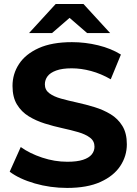

<svg xmlns="http://www.w3.org/2000/svg" viewBox="-20 -921 678 953"><path d="M313.2 11.8Q229.4 11.8 152.2 -10.6Q75.1 -33.1 28.1 -68.7L83 -191.2Q127.5 -159.2 189.3 -138.7Q251.1 -118.1 314 -118.1Q362.4 -118.1 391.9 -127.8Q421.4 -137.4 435.2 -154.3Q449 -171.3 449 -192.9Q449 -221 426.8 -237.7Q404.6 -254.5 368.6 -265Q332.6 -275.5 289.2 -284.9Q245.8 -294.3 202.1 -308Q158.5 -321.7 122.5 -343.8Q86.5 -365.9 64.3 -402.2Q42.1 -438.5 42.1 -494.5Q42.1 -554.1 74.4 -603.3Q106.7 -652.6 172.2 -682.2Q237.8 -711.8 337.3 -711.8Q402.9 -711.8 467.1 -696.2Q531.2 -680.6 580.2 -650.2L529.7 -527.4Q481.3 -555.3 431.9 -568.6Q382.5 -581.9 335.9 -581.9Q288.7 -581.9 259 -571Q229.3 -560.2 216 -542.4Q202.7 -524.5 202.7 -502.3Q202.7 -474.6 224.9 -458.1Q247.1 -441.5 283.1 -431.5Q319.1 -421.5 362.7 -412Q406.3 -402.5 449.8 -389.1Q493.2 -375.7 529.2 -353.9Q565.2 -332.1 587.4 -296Q609.6 -259.9 609.6 -204.9Q609.6 -146.3 577 -97.1Q544.5 -47.8 478.8 -18Q413.1 11.8 313.2 11.8ZM124.3 -757 256.5 -901.3H394.2L526.5 -757H412.4L274 -876.7H376.7L238.4 -757Z"/></svg>

Font: Montserrat Thin
Style: Regular
Weight: 100
Designer: Julieta Ulanovsky
Foundry: Julieta Ulanovsky
Version: Version 9.000